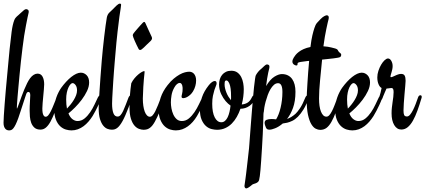

<svg xmlns="http://www.w3.org/2000/svg" viewBox="-26 -716 2371 1070"><path d="M302.2 -185.1Q310.1 -185.1 310.1 -176.8Q310.1 -173.3 308.6 -169.9Q293 -126.5 280.3 -93.5Q267.6 -60.5 255.4 -38.3Q243.2 -16.1 229.7 -4.9Q216.3 6.3 199.7 6.3Q178.2 6.3 166 -4.6Q153.8 -15.6 147.9 -31.7Q142.1 -47.9 140.6 -66.2Q139.2 -84.5 139.2 -99.1Q139.2 -125.5 140.9 -149.2Q142.6 -172.9 142.6 -185.1Q142.6 -203.6 132.3 -203.6Q124.5 -203.6 120.6 -192.9Q118.2 -187 113.3 -171.4Q108.4 -155.8 101.8 -136Q95.2 -116.2 88.4 -95Q81.5 -73.7 75.7 -57.1Q67.9 -35.6 61.3 -22.2Q54.7 -8.8 48.8 -1.5Q43 5.9 37.1 8.3Q31.2 10.7 24.9 10.7Q19.5 10.7 13.9 8.8Q8.3 6.8 3.9 2Q-0.5 -2.9 -3.4 -11Q-6.3 -19 -6.3 -31.7Q-6.3 -44.9 -4.6 -72Q-2.9 -99.1 -0.2 -134.8Q2.4 -170.4 6.1 -211.4Q9.8 -252.4 13.7 -293.9Q17.6 -335.4 21.2 -374.3Q24.9 -413.1 27.8 -443.8Q33.2 -497.6 38.8 -539.1Q44.4 -580.6 53.7 -604Q56.6 -611.3 60.1 -615.7Q63.5 -620.1 67.6 -624Q71.8 -627.9 76.9 -632.1Q82 -636.2 88.9 -643.1Q101.6 -655.3 108.2 -660.2Q114.7 -665 119.6 -665Q124 -665 129.2 -661.9Q134.3 -658.7 134.3 -649.9Q134.3 -647.9 132.8 -642.1Q131.3 -636.2 127.4 -618.2Q123.5 -600.1 118.7 -574.2Q113.8 -548.3 108.6 -516.4Q103.5 -484.4 99.6 -450.2Q94.7 -412.1 90.6 -373.5Q86.4 -335 83 -299.1Q79.6 -263.2 76.7 -231.7Q73.7 -200.2 71.8 -176Q69.8 -151.9 68.8 -136.5Q67.9 -121.1 67.9 -118.2Q67.9 -110.4 68.8 -110.4Q69.3 -110.4 73 -119.9Q76.7 -129.4 82 -144.5Q87.4 -159.7 94.2 -178.5Q101.1 -197.3 108.9 -216.3Q116.7 -235.4 125 -252Q133.3 -268.6 141.6 -279.8Q151.4 -293 162.1 -299.3Q172.9 -305.7 183.1 -305.7Q202.1 -305.7 211.2 -288.8Q220.2 -272 220.2 -246.1Q220.2 -234.9 218.5 -217.3Q216.8 -199.7 215.1 -180.4Q213.4 -161.1 211.7 -142.8Q210 -124.5 210 -111.8Q210 -98.1 211.4 -89.4Q212.9 -80.6 215.6 -75.2Q218.3 -69.8 221.4 -67.6Q224.6 -65.4 228.5 -65.4Q236.3 -65.4 243.4 -74Q250.5 -82.5 257.8 -97.2Q265.1 -111.8 272.9 -131.6Q280.8 -151.4 290 -173.8Q292.5 -180.2 295.7 -182.6Q298.8 -185.1 302.2 -185.1Z M532.7 -185.1Q535.6 -185.1 537.8 -183.1Q540 -181.2 540 -177.2Q540 -173.3 538.6 -169.9Q531.2 -149.4 522.7 -131.3Q514.2 -113.3 506.8 -99.1Q498 -83 489.7 -68.8Q479.5 -52.7 467 -38.3Q454.6 -23.9 439.9 -12.9Q425.3 -2 408.2 4.4Q391.1 10.7 372.1 10.7Q357.9 10.7 341.1 5.9Q324.2 1 309.8 -12.2Q295.4 -25.4 285.9 -48.3Q276.4 -71.3 276.4 -107.4Q276.4 -124 279.5 -141.1Q282.7 -158.2 288.3 -173.8Q293.9 -189.5 301 -203.1Q308.1 -216.8 315.4 -227.1Q328.1 -244.6 342.3 -260Q356.4 -275.4 370.8 -286.9Q385.3 -298.3 398.9 -304.7Q412.6 -311 424.3 -311Q442.9 -311 456.8 -296.9Q470.7 -282.7 470.7 -256.3Q470.7 -233.4 459 -208.7Q447.3 -184.1 429.7 -160.6Q412.1 -137.2 392.1 -117.2Q372.1 -97.2 355.5 -84Q364.3 -62 377.9 -51.8Q391.6 -41.5 405.8 -41.5Q427.7 -41.5 445.1 -55.7Q462.4 -69.8 476.3 -90.3Q490.2 -110.8 500.7 -133.3Q511.2 -155.8 519.5 -172.9Q522.5 -178.7 525.4 -181.9Q528.3 -185.1 532.7 -185.1ZM342.8 -161.6Q342.8 -132.8 347.2 -110.8Q356.9 -120.6 366.9 -133.1Q377 -145.5 385 -158.7Q393.1 -171.9 398.2 -185.5Q403.3 -199.2 403.3 -211.9Q403.3 -231.4 395 -242.2Q386.7 -252.9 378.4 -252.9Q373.5 -252.9 367.4 -246.8Q361.3 -240.7 355.7 -229Q350.1 -217.3 346.4 -200.4Q342.8 -183.6 342.8 -161.6Z M703.6 -185.1Q706.5 -185.1 708.7 -182.9Q710.9 -180.7 710.9 -176.8Q710.9 -173.3 709.5 -169.9Q699.7 -141.6 690.7 -117.9Q681.6 -94.2 672.9 -74.2Q664.6 -55.2 657 -41.5Q649.4 -27.8 642.3 -18.6Q635.3 -9.3 628.2 -3.7Q621.1 2 613.8 4.4Q606.4 6.8 596.7 6.8Q585.9 6.8 573.2 2.2Q560.5 -2.4 549.6 -15.6Q538.6 -28.8 531.2 -52.5Q523.9 -76.2 523.9 -114.3Q523.9 -124.5 525.1 -148.9Q526.4 -173.3 528.6 -207.8Q530.8 -242.2 533.9 -285.6Q537.1 -329.1 541 -377.4Q543.5 -407.2 547.1 -442.6Q550.8 -478 554.7 -511.7Q558.6 -545.4 562.5 -573.7Q566.4 -602.1 569.3 -618.2Q572.8 -635.3 582.5 -645Q592.3 -654.8 604.5 -666Q608.9 -670.4 613.8 -675.5Q618.7 -680.7 623.5 -685.1Q628.4 -689.5 633.1 -692.6Q637.7 -695.8 642.1 -695.8Q648.9 -695.8 648.9 -689Q648.9 -683.6 646.5 -669.4Q644 -655.3 639.6 -624Q635.3 -592.8 629.2 -539.8Q623 -486.8 616.2 -403.8Q614.7 -387.2 612.8 -364.3Q610.8 -341.3 608.9 -315.7Q606.9 -290 605.2 -263.4Q603.5 -236.8 602.1 -213.1Q600.6 -189.5 599.6 -169.9Q598.6 -150.4 598.6 -138.7Q598.6 -105 605.7 -85.7Q612.8 -66.4 629.4 -66.4Q638.7 -66.4 646 -74.7Q653.3 -83 660.2 -97.4Q667 -111.8 674.3 -131.1Q681.6 -150.4 690.4 -172.9Q692.9 -178.7 696.3 -181.9Q699.7 -185.1 703.6 -185.1Z M819.8 -509.8Q821.3 -506.8 821.3 -503.4Q821.3 -494.1 809.6 -483.9Q799.8 -475.1 791.5 -466.8Q783.2 -458.5 776.4 -451.9Q769.5 -445.3 764.2 -441.4Q758.8 -437.5 755.4 -437.5Q752.9 -437.5 750.7 -438.5Q748.5 -439.5 746.6 -442.9Q740.7 -454.1 734.9 -466.3Q729 -478.5 724.4 -489.3Q719.7 -500 716.8 -508.1Q713.9 -516.1 713.9 -519Q713.9 -524.4 718.8 -530.8Q720.7 -533.7 727.8 -542Q734.9 -550.3 742.9 -559.6Q751 -568.8 758.1 -576.7Q765.1 -584.5 767.6 -586.9Q773.4 -593.8 777.3 -593.8Q781.7 -593.8 784.2 -587.4Q785.6 -584 790.8 -572.8Q795.9 -561.5 801.8 -548.6Q807.6 -535.6 813 -524.4Q818.4 -513.2 819.8 -509.8ZM884.8 -185.1Q887.7 -185.1 889.9 -182.9Q892.1 -180.7 892.1 -176.8Q892.1 -173.3 890.6 -169.9Q879.4 -137.7 869.9 -111.3Q860.4 -85 850.6 -64.5Q836.4 -33.7 823.5 -17.3Q810.5 -1 794.4 4.4Q790.5 5.4 785.6 6.3Q780.8 7.3 775.4 7.3Q763.2 7.3 749.3 2.4Q735.4 -2.4 723.4 -16.1Q711.4 -29.8 703.6 -54.4Q695.8 -79.1 695.8 -118.7Q695.8 -153.8 698.2 -186.3Q700.7 -218.8 705.6 -252Q712.9 -267.1 723.4 -279.5Q733.9 -292 744.6 -301Q755.4 -310.1 764.4 -314.9Q773.4 -319.8 777.8 -319.8Q779.8 -319.8 779.8 -315.4Q779.8 -311.5 778.6 -302Q777.3 -292.5 775.9 -275.4Q774.4 -258.3 772.7 -231.7Q771 -205.1 770 -167Q770 -145 772.7 -126.5Q775.4 -107.9 780.5 -94.2Q785.6 -80.6 793 -73Q800.3 -65.4 809.1 -65.4Q817.4 -65.4 824.7 -73.5Q832 -81.5 839.4 -95.9Q846.7 -110.4 854.5 -130.1Q862.3 -149.9 871.1 -172.9Q876 -185.1 884.8 -185.1Z M1114.3 -185.1Q1121.1 -185.1 1121.1 -176.8Q1121.1 -173.3 1119.6 -168.5Q1112.3 -147.9 1103.8 -129.9Q1095.2 -111.8 1087.9 -98.1Q1079.1 -82 1071.3 -68.4Q1061 -51.3 1048.3 -36.9Q1035.6 -22.5 1021 -12Q1006.3 -1.5 989.5 4.6Q972.7 10.7 953.6 10.7Q939.5 10.7 922.9 5.9Q906.2 1 891.8 -12.2Q877.4 -25.4 867.7 -48.6Q857.9 -71.8 857.9 -108.4Q857.9 -137.7 869.6 -172.6Q881.3 -207.5 907.7 -241.2Q924.8 -263.2 942.1 -277.6Q959.5 -292 975.3 -300.8Q991.2 -309.6 1004.9 -313Q1018.6 -316.4 1028.8 -316.4Q1035.6 -316.4 1042.5 -313.7Q1049.3 -311 1054.7 -305.2Q1060.1 -299.3 1063.5 -289.8Q1066.9 -280.3 1066.9 -267.1Q1066.9 -252.4 1062.7 -237.1Q1058.6 -221.7 1049.8 -207Q1043 -195.8 1034.9 -188.5Q1026.9 -181.2 1019.3 -176.8Q1011.7 -172.4 1005.6 -170.7Q999.5 -168.9 996.1 -168.9Q985.8 -168.9 985.8 -177.2Q985.8 -182.6 988.8 -193.8Q991.7 -205.1 991.7 -220.2Q991.7 -223.6 991.5 -229.2Q991.2 -234.9 989.5 -240.2Q987.8 -245.6 984.4 -249.8Q981 -253.9 975.1 -253.9Q968.3 -253.9 960.2 -247.3Q952.1 -240.7 944.8 -227.1Q933.6 -207 929.9 -185.1Q926.3 -163.1 926.3 -145.5Q926.3 -130.4 929.4 -112.3Q932.6 -94.2 939.7 -78.4Q946.8 -62.5 958.5 -52Q970.2 -41.5 987.3 -41.5Q1009.3 -41.5 1026.6 -55.9Q1043.9 -70.3 1057.9 -91.1Q1071.8 -111.8 1082.5 -134.3Q1093.3 -156.7 1101.1 -172.9Q1106.9 -185.1 1114.3 -185.1Z M1207.5 -34.7Q1219.2 -34.7 1228 -42.5Q1236.8 -50.3 1242.9 -63Q1249 -75.7 1252.9 -92.5Q1256.8 -109.4 1258.8 -127.4Q1244.6 -137.2 1231.2 -152.8Q1217.8 -168.5 1207 -190.9Q1200.7 -204.1 1197.8 -218Q1194.8 -231.9 1194.8 -244.6Q1194.8 -260.7 1199.2 -274.9Q1203.6 -289.1 1212.2 -299.3Q1220.7 -309.6 1233.4 -315.7Q1246.1 -321.8 1262.7 -321.8Q1283.7 -321.8 1297.1 -311.8Q1310.5 -301.8 1318.4 -286.4Q1326.2 -271 1329.3 -252.9Q1332.5 -234.9 1332.5 -219.2Q1332.5 -198.7 1329.8 -177.2Q1327.1 -155.8 1321.3 -133.8Q1339.4 -135.3 1353.5 -143.8Q1367.7 -152.3 1377.4 -172.9Q1383.3 -185.1 1389.6 -185.1Q1393.1 -185.1 1395.8 -183.1Q1398.4 -181.2 1398.4 -176.8Q1398.4 -173.3 1397 -169.9Q1387.2 -142.1 1364.5 -126Q1341.8 -109.9 1314 -109.9Q1305.7 -85.9 1293.7 -64.7Q1281.7 -43.5 1265.6 -27.3Q1249.5 -11.2 1229 -2Q1208.5 7.3 1183.6 7.3Q1170.4 7.3 1153.8 3.4Q1137.2 -0.5 1122.6 -12.9Q1107.9 -25.4 1097.9 -48.1Q1087.9 -70.8 1087.9 -108.4Q1087.9 -139.2 1099.4 -173.3Q1110.8 -207.5 1137.7 -241.2Q1147.9 -253.9 1156.5 -259.3Q1165 -264.6 1170.4 -264.6Q1181.2 -264.6 1181.2 -251.5Q1181.2 -245.6 1177.2 -236.8Q1173.3 -228 1168.9 -214.4Q1164.6 -200.7 1160.6 -181.9Q1156.7 -163.1 1156.7 -137.7Q1156.7 -88.9 1170.7 -61.8Q1184.6 -34.7 1207.5 -34.7ZM1261.7 -178.2Q1261.7 -228 1252.4 -249.8Q1243.2 -271.5 1231.9 -267.1Q1227.1 -265.1 1226.3 -258.3Q1225.6 -251.5 1225.6 -245.1Q1225.6 -234.4 1228.5 -222.7Q1231.4 -210.9 1236.1 -199.2Q1240.7 -187.5 1247.3 -177Q1253.9 -166.5 1261.2 -157.7Q1261.7 -163.1 1261.7 -168Q1261.7 -172.9 1261.7 -178.2Z M1462.4 -356.9Q1466.3 -356.9 1471.7 -354Q1475.6 -351.6 1475.6 -344.2Q1475.6 -336.9 1472.7 -327.4Q1469.7 -317.9 1468.8 -311Q1465.3 -295.4 1462.4 -276.4Q1459.5 -257.3 1457 -236.3Q1479 -273.4 1502.7 -288.3Q1526.4 -303.2 1544.9 -303.2Q1564 -303.2 1578.4 -295.9Q1592.8 -288.6 1602.1 -275.6Q1611.3 -262.7 1616 -244.6Q1620.6 -226.6 1620.6 -204.6Q1620.6 -151.9 1606.9 -114.7Q1593.3 -77.6 1573.7 -53.2Q1596.7 -60.5 1620.6 -81.5Q1630.9 -90.8 1645.5 -112.3Q1660.2 -133.8 1675.8 -172.9Q1681.2 -185.1 1689.5 -185.1Q1696.3 -185.1 1696.3 -177.2Q1696.3 -174.3 1694.8 -169.9Q1681.2 -131.8 1665.5 -106.4Q1649.9 -81.1 1634 -65.4Q1618.2 -49.8 1602.8 -42.5Q1587.4 -35.2 1574.7 -32.2L1549.8 -27.8Q1527.3 -8.8 1506.8 -1Q1486.3 6.8 1477.5 6.8Q1470.2 6.8 1465.1 4.9Q1460 2.9 1456.5 -3.9Q1454.1 -9.3 1451.4 -17.3Q1448.7 -25.4 1448.7 -31.2Q1448.7 -43.9 1459.7 -48.3Q1470.7 -52.7 1487.8 -52.7Q1493.7 -52.7 1499.8 -52.2Q1505.9 -51.8 1512.7 -50.8Q1520 -62.5 1526.6 -79.3Q1533.2 -96.2 1537.8 -116Q1542.5 -135.7 1545.2 -158Q1547.9 -180.2 1547.9 -203.1Q1547.9 -252.4 1523.9 -252.4Q1511.2 -252.4 1500.7 -243.2Q1490.2 -233.9 1481.4 -219.2Q1472.7 -204.6 1466.1 -186.5Q1459.5 -168.5 1454.6 -150.4Q1449.7 -132.3 1447 -116.2Q1444.3 -100.1 1443.8 -89.8L1442.9 -88.9Q1442.4 -82 1442.1 -76.2Q1441.9 -70.3 1441.9 -64.9Q1441.4 -64.9 1440.4 -22.5Q1439.5 20 1434.1 107.9Q1431.6 150.4 1429.4 180.7Q1427.2 210.9 1425.5 231.7Q1423.8 252.4 1421.9 265.6Q1419.9 278.8 1418 287.1Q1416 294.4 1410.9 298.6Q1405.8 302.7 1399.7 305.2Q1393.6 307.6 1388.2 309.1Q1382.8 310.5 1379.9 313Q1366.7 324.2 1358.6 329.1Q1350.6 334 1346.2 334Q1342.3 334 1339.4 330.3Q1336.4 326.7 1336.4 319.8Q1336.4 315.9 1337.9 309.1Q1339.4 301.3 1342.3 277.8Q1343.8 267.6 1345.5 253.2Q1347.2 238.8 1349.6 218.5Q1352.1 198.2 1355 171.6Q1357.9 145 1361.8 110.8Q1362.3 105.5 1363.8 85.7Q1365.2 65.9 1367.4 37.1Q1369.6 8.3 1372.3 -26.6Q1375 -61.5 1377.9 -97.7Q1380.9 -133.8 1383.8 -168.2Q1386.7 -202.6 1389.6 -230.2Q1392.6 -257.8 1395.3 -275.9Q1397.9 -293.9 1399.9 -296.9Q1405.3 -306.6 1412.8 -315.9Q1420.4 -325.2 1431.6 -334Q1435.1 -336.9 1439 -340.8Q1442.9 -344.7 1447 -348.4Q1451.2 -352.1 1454.8 -354.5Q1458.5 -356.9 1462.4 -356.9Z M1874 -169.9Q1858.4 -125 1845.9 -91.8Q1833.5 -58.6 1820.8 -36.4Q1808.1 -14.2 1793.5 -3.2Q1778.8 7.8 1758.3 7.8Q1746.6 7.8 1733.4 1.2Q1720.2 -5.4 1709 -23.9Q1697.8 -42.5 1690.4 -75.9Q1683.1 -109.4 1683.1 -163.1Q1683.1 -177.2 1684.3 -200.4Q1685.5 -223.6 1687.3 -252.2Q1689 -280.8 1691.4 -312.7Q1693.8 -344.7 1696.8 -377Q1694.3 -376.5 1692.4 -376.2Q1690.4 -376 1688 -376Q1661.6 -373 1649.4 -370.8Q1637.2 -368.7 1634.8 -366.2Q1632.3 -364.3 1632.3 -361.6Q1632.3 -358.9 1632.1 -356.7Q1631.8 -354.5 1630.6 -352.8Q1629.4 -351.1 1625.5 -351.1Q1623 -351.1 1619.4 -352.3Q1615.7 -353.5 1612.1 -356.2Q1608.4 -358.9 1606 -363Q1603.5 -367.2 1603.5 -373Q1603.5 -378.4 1605.7 -384.3Q1607.9 -390.1 1611.3 -395.5Q1614.7 -401.4 1621.3 -409.7Q1627.9 -418 1638.9 -426.5Q1649.9 -435.1 1666 -442.4Q1682.1 -449.7 1704.1 -454.1Q1706.5 -474.6 1709.2 -490.5Q1711.9 -506.3 1714.8 -518.8Q1717.8 -531.2 1720.5 -541.3Q1723.1 -551.3 1726.1 -559.6Q1731.9 -578.6 1740.7 -588.6Q1749.5 -598.6 1760.7 -609.9Q1772.9 -622.1 1781.5 -626.2Q1790 -630.4 1794.4 -630.9Q1798.8 -630.9 1802.5 -628.2Q1806.2 -625.5 1806.2 -618.7Q1806.2 -614.7 1805.7 -612.1Q1805.2 -609.4 1804.7 -607.4Q1803.2 -602.1 1800 -588.4Q1796.9 -574.7 1792.7 -554.9Q1788.6 -535.2 1784.2 -510.5Q1779.8 -485.8 1776.4 -458Q1802.7 -456.1 1820.6 -451.4Q1838.4 -446.8 1842.3 -445.8Q1850.6 -442.9 1853.5 -440.4Q1856.4 -438 1858.9 -432.1Q1860.8 -428.2 1863.5 -425.8Q1866.2 -423.3 1868.9 -421.4Q1871.6 -419.4 1873.5 -417Q1875.5 -414.6 1875.5 -410.2Q1875.5 -406.2 1873.5 -402.6Q1871.6 -398.9 1869.1 -397.9Q1865.7 -396 1856.4 -394.3Q1847.2 -392.6 1834 -390.9Q1820.8 -389.2 1804 -387.5Q1787.1 -385.7 1769 -383.8Q1763.2 -323.2 1757.6 -267.1Q1752 -210.9 1752 -167Q1752 -144.5 1754.6 -126Q1757.3 -107.4 1762.7 -94Q1768.1 -80.6 1775.6 -73.2Q1783.2 -65.9 1793 -65.9Q1801.8 -65.9 1809.1 -74Q1816.4 -82 1823.7 -96.2Q1831.1 -110.4 1838.6 -129.9Q1846.2 -149.4 1855 -172.9Q1859.4 -185.1 1867.7 -185.1Q1875.5 -185.1 1875.5 -176.3Q1875.5 -174.8 1875 -172.9Q1874.5 -170.9 1874 -169.9Z M2098.1 -185.1Q2101.1 -185.1 2103.3 -183.1Q2105.5 -181.2 2105.5 -177.2Q2105.5 -173.3 2104 -169.9Q2096.7 -149.4 2088.1 -131.3Q2079.6 -113.3 2072.3 -99.1Q2063.5 -83 2055.2 -68.8Q2044.9 -52.7 2032.5 -38.3Q2020 -23.9 2005.4 -12.9Q1990.7 -2 1973.6 4.4Q1956.5 10.7 1937.5 10.7Q1923.3 10.7 1906.5 5.9Q1889.6 1 1875.2 -12.2Q1860.8 -25.4 1851.3 -48.3Q1841.8 -71.3 1841.8 -107.4Q1841.8 -124 1845 -141.1Q1848.1 -158.2 1853.8 -173.8Q1859.4 -189.5 1866.5 -203.1Q1873.5 -216.8 1880.9 -227.1Q1893.6 -244.6 1907.7 -260Q1921.9 -275.4 1936.3 -286.9Q1950.7 -298.3 1964.4 -304.7Q1978 -311 1989.7 -311Q2008.3 -311 2022.2 -296.9Q2036.1 -282.7 2036.1 -256.3Q2036.1 -233.4 2024.4 -208.7Q2012.7 -184.1 1995.1 -160.6Q1977.5 -137.2 1957.5 -117.2Q1937.5 -97.2 1920.9 -84Q1929.7 -62 1943.4 -51.8Q1957 -41.5 1971.2 -41.5Q1993.2 -41.5 2010.5 -55.7Q2027.8 -69.8 2041.7 -90.3Q2055.7 -110.8 2066.2 -133.3Q2076.7 -155.8 2085 -172.9Q2087.9 -178.7 2090.8 -181.9Q2093.8 -185.1 2098.1 -185.1ZM1908.2 -161.6Q1908.2 -132.8 1912.6 -110.8Q1922.4 -120.6 1932.4 -133.1Q1942.4 -145.5 1950.4 -158.7Q1958.5 -171.9 1963.6 -185.5Q1968.8 -199.2 1968.8 -211.9Q1968.8 -231.4 1960.4 -242.2Q1952.1 -252.9 1943.8 -252.9Q1939 -252.9 1932.9 -246.8Q1926.8 -240.7 1921.1 -229Q1915.5 -217.3 1911.9 -200.4Q1908.2 -183.6 1908.2 -161.6Z M2323.2 -169.9Q2312 -131.8 2300.3 -99.6Q2288.6 -67.4 2275.4 -43.9Q2262.2 -20.5 2246.3 -7.3Q2230.5 5.9 2210.4 5.9Q2186 5.9 2171.1 -18.8Q2156.2 -43.5 2156.2 -84Q2156.2 -101.6 2158 -117.2Q2159.7 -132.8 2161.9 -147.5Q2164.1 -162.1 2165.8 -175.8Q2167.5 -189.5 2167.5 -202.6Q2167.5 -216.8 2164.1 -221.2Q2160.6 -225.6 2155.3 -225.6Q2154.3 -225.6 2153.3 -225.3Q2152.3 -225.1 2149.7 -224.9Q2147 -224.6 2141.8 -223.9Q2136.7 -223.1 2127.9 -222.2Q2122.6 -210.4 2119.1 -202.4Q2115.7 -194.3 2113.3 -188.5Q2110.8 -182.6 2109.1 -178.5Q2107.4 -174.3 2106 -169.9Q2102.1 -160.6 2099.1 -158.4Q2096.2 -156.2 2092.3 -156.2Q2089.4 -156.2 2087.2 -158.7Q2085 -161.1 2085 -165.5Q2085 -168.5 2086.4 -172.6Q2087.9 -176.8 2090.1 -183.3Q2092.3 -189.9 2095 -200.2Q2097.7 -210.4 2100.6 -225.6Q2090.8 -230 2083.7 -246.3Q2076.7 -262.7 2076.7 -284.7Q2076.7 -302.7 2082.8 -321.3Q2088.9 -339.8 2097.9 -355.2Q2106.9 -370.6 2117.4 -380.4Q2127.9 -390.1 2136.2 -390.1Q2147 -390.1 2154.5 -377.2Q2162.1 -364.3 2162.1 -347.7Q2162.1 -338.9 2160.2 -329.8Q2158.2 -320.8 2156 -313.2Q2153.8 -305.7 2151.9 -299.6Q2149.9 -293.5 2149.9 -290Q2149.9 -285.6 2153.3 -285.6Q2155.8 -285.6 2162.1 -288.1L2186 -298.8Q2199.2 -304.2 2208.5 -304.2Q2224.1 -304.2 2229.2 -294.4Q2234.4 -284.7 2234.4 -265.6Q2234.4 -257.3 2232.4 -236.6Q2230.5 -215.8 2228.3 -190.7Q2226.1 -165.5 2224.4 -140.6Q2222.7 -115.7 2222.7 -100.1Q2222.7 -83 2226.3 -75Q2230 -66.9 2242.2 -66.9Q2251 -66.9 2259.5 -77.1Q2268.1 -87.4 2275.9 -103Q2283.7 -118.7 2290.8 -137.2Q2297.9 -155.8 2303.7 -172.9Q2308.1 -185.1 2316.4 -185.1Q2324.2 -185.1 2324.2 -176.3Q2324.2 -174.8 2324 -173.3Q2323.7 -171.9 2323.2 -169.9Z"/></svg>

Font: Engagement
Style: Regular
Weight: 400
Designer: Astigmatic (AOETI)
Foundry: Astigmatic (AOETI)
Version: Version 1.000